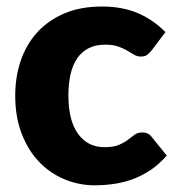

<svg xmlns="http://www.w3.org/2000/svg" viewBox="-20 -546 526 574"><path d="M433.5 -395.5Q426.5 -387 420 -382Q413.5 -377 401.5 -377Q390 -377 380.8 -382.5Q371.5 -388 360 -394.8Q348.5 -401.5 333 -407Q317.5 -412.5 294.5 -412.5Q266 -412.5 245.2 -402Q224.5 -391.5 211 -372Q197.5 -352.5 191 -324.2Q184.5 -296 184.5 -260.5Q184.5 -186 213.2 -146Q242 -106 292.5 -106Q319.5 -106 335.2 -112.8Q351 -119.5 362 -127.8Q373 -136 382.2 -143Q391.5 -150 405.5 -150Q424 -150 433.5 -136.5L478.5 -81Q454.5 -53.5 428 -36.2Q401.5 -19 373.8 -9.2Q346 0.5 318 4.2Q290 8 263.5 8Q216 8 172.8 -10Q129.5 -28 96.8 -62.2Q64 -96.5 44.8 -146.5Q25.5 -196.5 25.5 -260.5Q25.5 -316.5 42.2 -365.2Q59 -414 91.8 -449.8Q124.5 -485.5 172.8 -506Q221 -526.5 284.5 -526.5Q345.5 -526.5 391.5 -507Q437.5 -487.5 474.5 -450Z"/></svg>

Font: Lato Black
Style: Regular
Weight: 900
Designer: Lukasz Dziedzic
Foundry: tyPoland Lukasz Dziedzic
Version: Version 2.007; 2014-02-27